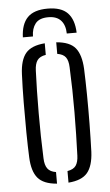

<svg xmlns="http://www.w3.org/2000/svg" viewBox="-54 -791 479 834"><g transform="rotate(-5 185.5 -374.5)"><path d="M50 -118.5Q48 -163.5 47.2 -226.8Q46.5 -290 47 -357.2Q47.5 -424.5 50 -480.5Q52.5 -542.5 77.2 -572Q102 -601.5 160.5 -606V-555.5Q134.5 -551.5 123.5 -536.2Q112.5 -521 111.5 -491Q108 -406.5 107.8 -305.8Q107.5 -205 111.5 -109Q112.5 -79 123.8 -63.8Q135 -48.5 160.5 -44.5V6Q102 1.5 77.2 -28Q52.5 -57.5 50 -118.5ZM210.5 6V-44.5Q237 -49 247.5 -64.2Q258 -79.5 259 -107.5Q262.5 -198.5 263 -296.5Q263.5 -394.5 259 -493Q258 -522.5 247 -537Q236 -551.5 210.5 -555.5V-606Q269.5 -601.5 293.8 -571.8Q318 -542 321 -480.5Q323 -430 323.8 -367.8Q324.5 -305.5 323.8 -240.8Q323 -176 321 -118.5Q318 -57.5 293.5 -28Q269 1.5 210.5 6ZM185.5 -755Q126 -755 98 -726.2Q70 -697.5 68 -640H112Q112.5 -674.5 129.2 -696Q146 -717.5 185.5 -717.5Q222 -717.5 240.5 -697Q259 -676.5 259.5 -640H302.5Q300.5 -697 272.8 -726Q245 -755 185.5 -755Z"/></g></svg>

Font: Big Shoulders Stencil Text Light
Style: Regular
Weight: 300
Designer: Patric King
Foundry: XO Type Co
Version: Version 1.000